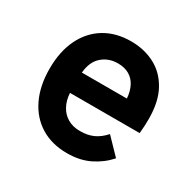

<svg xmlns="http://www.w3.org/2000/svg" viewBox="-124 -654 805 796"><g transform="rotate(30 278.5 -255.5)"><path d="M288.5 12Q215 12 161.8 -21Q108.5 -54 79.8 -114.2Q51 -174.5 51 -256Q51 -338.5 80.2 -398.5Q109.5 -458.5 162.8 -490.8Q216 -523 288.5 -523Q350.5 -523 401 -497Q451.5 -471 481.5 -417.2Q511.5 -363.5 511.5 -280.5Q511.5 -267.5 510.8 -248.8Q510 -230 508 -211H174.5Q176.5 -176 190.8 -149.8Q205 -123.5 230 -109Q255 -94.5 289 -94.5Q325.5 -94.5 352.5 -106.8Q379.5 -119 403.5 -146L475.5 -71.5Q442.5 -34 396 -11Q349.5 12 288.5 12ZM175 -308.5H390.5Q388 -342 375.5 -366.2Q363 -390.5 340.5 -403.5Q318 -416.5 286 -416.5Q242 -416.5 211 -389.5Q180 -362.5 175 -308.5Z"/></g></svg>

Font: Undotted
Style: Bold
Weight: 700
Designer: Delve Withrington, Dave Bailey, Thomas Jockin
Foundry: Delve Fonts LLC
Version: Version 4.000